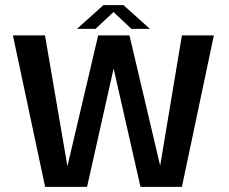

<svg xmlns="http://www.w3.org/2000/svg" viewBox="-20 -731 894 751"><path d="M156.5 0H320.5L453.5 -592.5H364L242 -73.5H245L156 -592.5H30.5ZM529.5 0H691.5L816.5 -592.5H691.5L605 -74H608.5L486.5 -592.5H395ZM281 -618H353.5L424 -684L494 -618H566.5L463 -711H384.5Z"/></svg>

Font: Anybody UltraCondensed Thin Medium
Style: Regular
Weight: 500
Version: Version 1.111